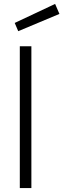

<svg xmlns="http://www.w3.org/2000/svg" viewBox="-20 -959 323 979"><path d="M81 -723H140V0H81ZM55 -842 261 -939 283 -888 73 -800Z"/></svg>

Font: Cairo Light
Style: Regular
Weight: 300
Designer: Mohamed Gaber, Accademia di Belle Arti di Urbino and others
Foundry: Kief Type Foundry, Accademia di Belle Arti di Urbino and others
Version: Version 3.011